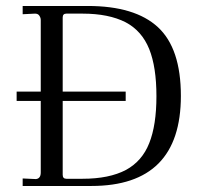

<svg xmlns="http://www.w3.org/2000/svg" viewBox="-20 -617 658 637"><path d="M55.2 -24.9 99.1 -22.9Q115.2 -24.4 115.2 -44.9V-550.8Q115.2 -558.6 109.9 -565.9Q105.5 -571.8 96.2 -571.8L55.2 -569.8V-597.2H271Q427.7 -597.2 503.9 -526.9Q580.1 -456.5 580.1 -298.8Q580.1 0 283.2 0H55.2ZM188 -37.1Q188 -23.9 200.2 -23.9H253.9Q342.3 -23.9 397.9 -53.2Q451.7 -82.5 475.1 -142.1Q499 -201.7 499 -297.9Q499 -394.5 475.1 -454.1Q450.7 -514.6 397 -543Q340.8 -571.8 253.9 -571.8H200.2Q188 -571.8 188 -559.1ZM35.2 -282.2V-313H397V-282.2Z"/></svg>

Font: Unna Light
Style: Regular
Weight: 300
Designer: Jorge de Buen Unna
Foundry: Omnibus-Type
Version: Version 2.007;PS 002.007;hotconv 1.0.88;makeotf.lib2.5.64775